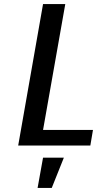

<svg xmlns="http://www.w3.org/2000/svg" viewBox="-20 -720 480 950"><path d="M70 0 193 -700H303L193 -77H440L427 0ZM166 210 193 60H296L236 210Z"/></svg>

Font: Cuprum SemiBold
Style: Italic
Weight: 600
Italic angle: -10°
Version: Version 3.000